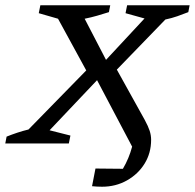

<svg xmlns="http://www.w3.org/2000/svg" viewBox="-43 -544 739 728"><path d="M-23 0 -18 -26Q2 -34 23 -41Q44 -48 65 -53L284 -277L177 -473L104 -494L110 -524H375L370 -498Q348 -491 325.5 -484.5Q303 -478 278 -473L359 -317L505 -474L433 -494L439 -524H676L671 -498Q651 -490 629.5 -482.5Q608 -475 584 -470L400 -280L506 -89Q519 -65 524.5 -48Q530 -31 530 -14Q530 36 505.5 76Q481 116 438.5 140Q396 164 344 164Q325 164 306 162L319 95Q343 95 368.5 95.5Q394 96 423 96Q446 57 458 12L325 -240L145 -50L224 -30L218 0Z"/></svg>

Font: Piazzolla SC
Style: Italic
Weight: 400
Italic angle: -11.3°
Designer: Juan Pablo del Peral
Foundry: Huerta Tipografica
Version: Version 1.330